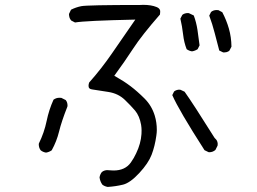

<svg xmlns="http://www.w3.org/2000/svg" viewBox="-20 -713 1040 776"><path d="M739.7 -660.2Q725.6 -660.2 716.8 -652.8L709 -637.7Q716.3 -606.4 720 -574Q723.6 -541.5 734.4 -514.2Q744.1 -507.3 755.9 -505.4Q768.1 -507.3 778.8 -514.2L786.6 -529.8Q782.7 -561.5 778.1 -592.3Q773.4 -623 763.2 -650.4L743.7 -659.7Q741.7 -660.2 739.7 -660.2ZM881.3 -501.5Q883.3 -501 884.5 -501Q885.7 -501 887.5 -501.2Q889.2 -501.5 891.6 -501.7Q894 -502 896 -502.4Q897.9 -502.9 899.9 -503.9Q904.3 -505.4 907.2 -508.3L915.5 -524.4Q915 -563 905 -597.7Q895 -632.3 878.4 -663.6L862.8 -671.9Q858.9 -672.4 855.5 -672.4Q842.3 -672.4 833 -664.6L825.7 -649.9Q838.4 -615.7 847.7 -579.6L866.2 -508.8ZM825.7 -97.7Q839.8 -97.7 850.6 -106.9L859.4 -124.5Q859.9 -127.4 859.9 -131.6Q859.9 -135.7 857.9 -141.6Q855.5 -148.4 847.2 -155.8Q760.3 -294.4 726.1 -342.3L709.5 -350.1Q707.5 -350.6 703.6 -350.6Q699.7 -350.6 694.1 -348.9Q688.5 -347.2 683.6 -343.3L676.3 -328.6Q702.6 -268.1 806.6 -106L822.8 -98.1Q824.2 -97.7 825.7 -97.7ZM252.9 -286.1Q252.9 -299.8 245.6 -308.6L228 -317.4Q224.1 -317.9 220.2 -317.9Q207 -317.9 196.3 -310.1Q177.7 -269 168.5 -224.1Q158.7 -176.8 137.2 -133.3Q136.7 -131.3 136.7 -129.9Q136.7 -115.7 144.5 -105.5Q153.8 -98.1 166 -96.2Q178.2 -98.1 189 -105.5Q209 -141.6 218.8 -181.6Q228.5 -221.7 252.4 -282.2Q252.9 -284.2 252.9 -286.1ZM611.8 -164.1Q613.8 -177.2 613.8 -187.5Q613.8 -218.3 605.5 -245.6Q593.3 -285.6 564.5 -314.5Q534.7 -344.2 507.8 -364.5Q481 -384.8 450.2 -401.9L441.9 -406.7Q484.4 -464.8 518.6 -517.3Q552.7 -569.8 626.5 -654.3Q627.4 -660.6 627.4 -664.1Q627.4 -667.5 627.4 -669.4Q625.5 -679.7 612.8 -684.6Q591.3 -693.4 558.6 -693.4Q552.7 -693.4 546.4 -692.9H545.9Q441.4 -692.9 380.4 -691.7Q319.3 -690.4 308.1 -688Q286.6 -683.6 267.1 -673.8L259.3 -657.7Q258.8 -656.2 258.8 -653.6Q258.8 -650.9 259.8 -647Q261.2 -637.7 268.1 -629.9L283.2 -622.1Q324.7 -629.4 526.9 -633.8Q474.6 -558.6 432.6 -497.3Q390.6 -436 340.3 -379.4Q337.9 -371.6 337.9 -367.7Q337.9 -363.8 338.4 -361.3Q339.4 -357.9 341.3 -356Q344.7 -352.5 352.1 -351.6Q381.3 -347.2 418.5 -341.3Q458 -335 484.4 -309.6Q508.8 -286.1 525.9 -266.1Q543.9 -244.6 550.3 -208.5Q552.2 -195.8 552.2 -186.3Q552.2 -176.8 551.8 -171.4Q549.3 -132.8 530.3 -93.3Q521.5 -74.2 508.8 -56.2Q485.8 -23.9 439 -23.9Q429.7 -23.9 423.6 -24.7Q417.5 -25.4 413.1 -25.4Q408.7 -25.4 402.8 -23.7Q397 -22 391.6 -17.6Q384.3 -8.3 382.3 3.9Q384.3 20 393.6 33.2Q402.8 40.5 415.5 42.5Q447.3 40.5 477.5 33.2Q506.3 25.9 543 -13.7Q579.6 -53.2 592.8 -87.6Q606 -122.1 611.8 -164.1Z"/></svg>

Font: NaikaiFont
Style: Light
Weight: 300
Version: Version 1.89